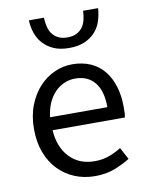

<svg xmlns="http://www.w3.org/2000/svg" viewBox="-83 -786 663 858"><g transform="rotate(-10 248.0 -356.5)"><path d="M279 12Q230 12 187.5 -5.5Q145 -23 113.5 -55.5Q82 -88 64 -135Q46 -182 46 -242Q46 -302 64.5 -349.5Q83 -397 113.5 -430Q144 -463 183 -480.5Q222 -498 264 -498Q310 -498 346.5 -482Q383 -466 407.5 -436Q432 -406 445 -364Q458 -322 458 -270Q458 -257 457.5 -244.5Q457 -232 455 -223H127Q132 -145 175.5 -99.5Q219 -54 289 -54Q324 -54 353.5 -64.5Q383 -75 410 -92L439 -38Q407 -18 368 -3Q329 12 279 12ZM126 -282H386Q386 -356 354.5 -394.5Q323 -433 266 -433Q240 -433 216.5 -423Q193 -413 174 -393.5Q155 -374 142.5 -346Q130 -318 126 -282ZM265 -572Q223 -572 194 -585Q165 -598 146 -619.5Q127 -641 118 -668.5Q109 -696 108 -725H176Q177 -704 181.5 -684.5Q186 -665 196.5 -651Q207 -637 223.5 -628.5Q240 -620 265 -620Q290 -620 306.5 -628.5Q323 -637 333.5 -651Q344 -665 348.5 -684.5Q353 -704 354 -725H422Q420 -696 411.5 -668.5Q403 -641 384 -619.5Q365 -598 336 -585Q307 -572 265 -572Z"/></g></svg>

Font: Giro Regular
Style: Regular
Weight: 400
Designer: Paul D. Hunt
Foundry: Adobe Systems Incorporated
Version: Version 1.000;PS 1.0;hotconv 1.0.88;makeotf.lib2.5.647800